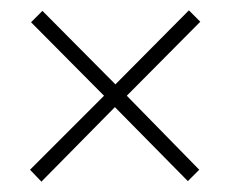

<svg xmlns="http://www.w3.org/2000/svg" viewBox="-20 -539 445 371"><path d="M345 -519 367 -497 225 -354 365 -211 343 -189 202 -332 60 -188 38 -211 181 -354 40 -496 62 -518 203 -376Z"/></svg>

Font: Noto Sans Lao Looped ExtraCondensed ExtraLight
Style: Regular
Weight: 200
Width: 2
Designer: Mark Frömberg, Ben Mitchell
Foundry: The Fontpad Ltd
Version: Version 1.002; ttfautohint (v1.8.4.7-5d5b)